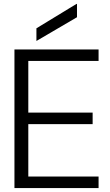

<svg xmlns="http://www.w3.org/2000/svg" viewBox="-20 -950 555 970"><path d="M53 0V-700H478V-642H123V-381H448V-323H123V-58H478V0ZM164 -743V-807L366 -930H369V-863Z"/></svg>

Font: DM Sans 36pt Light
Style: Regular
Weight: 300
Designer: Colophon Foundry, Jonny Pinhorn
Foundry: Colophon Foundry
Version: Version 4.004;gftools[0.9.30]